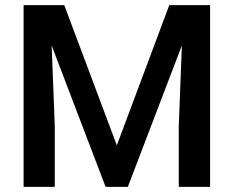

<svg xmlns="http://www.w3.org/2000/svg" viewBox="-20 -731 915 751"><path d="M72.3 -710.9H231.4L437 -162.6L642.1 -710.9H801.8V0H679.2V-236.3L691.4 -553.2L480 0H393.1L182.1 -552.7L194.3 -236.3V0H72.3Z"/></svg>

Font: Vazirmatn RD UI Medium
Style: Regular
Weight: 500
Designer: Saber Rastikerdar
Foundry: Saber Rastikerdar
Version: Version 33.003